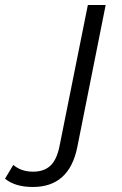

<svg xmlns="http://www.w3.org/2000/svg" viewBox="-194 -546 488 765"><path d="M-63 199Q-134 199 -174 166L-141 111Q-110 138 -62 138Q-19 138 6.5 114.5Q32 91 43 37L156 -526H227L114 40Q82 199 -63 199Z"/></svg>

Font: Montserrat
Style: Italic
Weight: 400
Italic angle: -11.3°
Designer: Julieta Ulanovsky
Foundry: Julieta Ulanovsky
Version: Version 9.000; ttfautohint (v1.8.4.7-5d5b)